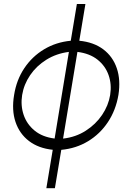

<svg xmlns="http://www.w3.org/2000/svg" viewBox="-20 -759 677 983"><path d="M217.3 204.5 250 7.8Q177.6 0.4 128.7 -36.8Q79.9 -73.9 59.5 -134.4Q39.1 -195 52.2 -272.7Q64.3 -349.8 104.4 -409.8Q144.5 -469.8 205.8 -506.6Q267 -543.3 342.3 -550.4L373.6 -738.6H417.3L386 -550.4Q459.5 -543.3 508.5 -506.6Q557.5 -469.8 577.9 -409.8Q598.4 -349.8 586.3 -272.7Q572.8 -194.2 532.3 -133.5Q491.8 -72.8 430.8 -35.9Q369.7 1.1 293.7 8.2L261 204.5ZM376.4 -493.3 302.9 -49.4Q367.9 -56.8 419 -89.7Q470.2 -122.5 502.7 -170.6Q535.2 -218.8 544 -272.7Q552.6 -327.1 536 -374.3Q519.5 -421.5 479.4 -453.5Q439.3 -485.4 376.4 -493.3ZM259.6 -49.7 332.7 -493.3Q268.5 -485.1 217.5 -453.3Q166.5 -421.5 134.4 -374.3Q102.3 -327.1 93.4 -272.7Q84.9 -219.1 101 -171.2Q117.2 -123.2 157.1 -90.4Q197.1 -57.5 259.6 -49.7Z"/></svg>

Font: Inter UI Extra Light
Style: Italic
Weight: 200
Italic angle: -9.39999°
Designer: Rasmus Andersson
Foundry: rsms
Version: 3.2;8d6f07862